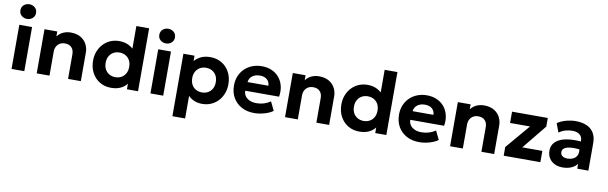

<svg xmlns="http://www.w3.org/2000/svg" viewBox="-56 -1353 6845 2163"><g transform="rotate(10 3367.0 -271.0)"><path d="M71 0V-505H217V0ZM144 -585Q107.5 -585 81 -607.8Q54.5 -630.5 54.5 -668.5Q54.5 -707 81 -729.8Q107.5 -752.5 144 -752.5Q180.5 -752.5 207 -729.8Q233.5 -707 233.5 -668.5Q233.5 -630.5 207 -607.8Q180.5 -585 144 -585Z M359 0V-505H505V-448Q534 -486 573.8 -503Q613.5 -520 657 -520Q727.5 -520 773.2 -492.2Q819 -464.5 841.2 -420.5Q863.5 -376.5 863.5 -328V0H717.5V-282.5Q717.5 -330.5 690.8 -359Q664 -387.5 613.5 -387.5Q581.5 -387.5 557 -373.2Q532.5 -359 518.8 -333.5Q505 -308 505 -274.5V0Z M1211 15Q1138 15 1081.2 -18.8Q1024.5 -52.5 991.8 -113Q959 -173.5 959 -252.5Q959 -309 977.8 -357.5Q996.5 -406 1030.5 -442.5Q1064.5 -479 1111 -499.5Q1157.5 -520 1213.5 -520Q1275 -520 1322.8 -495.8Q1370.5 -471.5 1405 -425L1372 -391.5V-720H1518V0H1391V-128L1411 -95Q1387.5 -46.5 1336.5 -15.8Q1285.5 15 1211 15ZM1238 -111.5Q1276.5 -111.5 1307 -128.8Q1337.5 -146 1355 -177.5Q1372.5 -209 1372.5 -252.5Q1372.5 -296 1355.2 -327.5Q1338 -359 1307.5 -376.2Q1277 -393.5 1238 -393.5Q1199 -393.5 1168.5 -376.2Q1138 -359 1120.5 -327.5Q1103 -296 1103 -252.5Q1103 -209 1120.5 -177.5Q1138 -146 1168.5 -128.8Q1199 -111.5 1238 -111.5Z M1660 0V-505H1806V0ZM1733 -585Q1696.5 -585 1670 -607.8Q1643.5 -630.5 1643.5 -668.5Q1643.5 -707 1670 -729.8Q1696.5 -752.5 1733 -752.5Q1769.5 -752.5 1796 -729.8Q1822.5 -707 1822.5 -668.5Q1822.5 -630.5 1796 -607.8Q1769.5 -585 1733 -585Z M1948 210V-505H2075V-443Q2104 -477.5 2148.8 -498.8Q2193.5 -520 2255 -520Q2328 -520 2385 -486.2Q2442 -452.5 2474.5 -392Q2507 -331.5 2507 -252.5Q2507 -196 2488.2 -147.5Q2469.5 -99 2435.5 -62.5Q2401.5 -26 2355 -5.5Q2308.5 15 2252.5 15Q2203 15 2163.2 -1.5Q2123.5 -18 2093.5 -48V210ZM2228 -111.5Q2267 -111.5 2297.8 -128.8Q2328.5 -146 2345.8 -177.5Q2363 -209 2363 -252.5Q2363 -296 2345.5 -327.5Q2328 -359 2297.5 -376.2Q2267 -393.5 2228 -393.5Q2189.5 -393.5 2159 -376.2Q2128.5 -359 2111 -327.5Q2093.5 -296 2093.5 -252.5Q2093.5 -209 2110.8 -177.5Q2128 -146 2158.5 -128.8Q2189 -111.5 2228 -111.5Z M2848.5 15Q2766 15 2703.5 -18.5Q2641 -52 2606 -112Q2571 -172 2571 -252.5Q2571 -311 2591.2 -360Q2611.5 -409 2648.2 -444.8Q2685 -480.5 2734.8 -500.2Q2784.5 -520 2844 -520Q2909.5 -520 2960.2 -497Q3011 -474 3044.5 -432.8Q3078 -391.5 3091.2 -336Q3104.5 -280.5 3093.5 -215.5H2706.5Q2706.5 -180.5 2724.8 -154.5Q2743 -128.5 2776.2 -113.8Q2809.5 -99 2854 -99Q2898 -99 2938 -111Q2978 -123 3013.5 -147.5L3062 -47.5Q3038 -29 3002 -14.8Q2966 -0.5 2925.8 7.2Q2885.5 15 2848.5 15ZM2715 -316H2953.5Q2952 -360.5 2922.2 -386.5Q2892.5 -412.5 2840.5 -412.5Q2788.5 -412.5 2754.2 -386.5Q2720 -360.5 2715 -316Z M3199.5 0V-505H3345.5V-448Q3374.5 -486 3414.2 -503Q3454 -520 3497.5 -520Q3568 -520 3613.8 -492.2Q3659.5 -464.5 3681.8 -420.5Q3704 -376.5 3704 -328V0H3558V-282.5Q3558 -330.5 3531.2 -359Q3504.5 -387.5 3454 -387.5Q3422 -387.5 3397.5 -373.2Q3373 -359 3359.2 -333.5Q3345.5 -308 3345.5 -274.5V0Z M4051.5 15Q3978.5 15 3921.8 -18.8Q3865 -52.5 3832.2 -113Q3799.5 -173.5 3799.5 -252.5Q3799.5 -309 3818.2 -357.5Q3837 -406 3871 -442.5Q3905 -479 3951.5 -499.5Q3998 -520 4054 -520Q4115.5 -520 4163.2 -495.8Q4211 -471.5 4245.5 -425L4212.5 -391.5V-720H4358.5V0H4231.5V-128L4251.5 -95Q4228 -46.5 4177 -15.8Q4126 15 4051.5 15ZM4078.5 -111.5Q4117 -111.5 4147.5 -128.8Q4178 -146 4195.5 -177.5Q4213 -209 4213 -252.5Q4213 -296 4195.8 -327.5Q4178.5 -359 4148 -376.2Q4117.5 -393.5 4078.5 -393.5Q4039.5 -393.5 4009 -376.2Q3978.5 -359 3961 -327.5Q3943.5 -296 3943.5 -252.5Q3943.5 -209 3961 -177.5Q3978.5 -146 4009 -128.8Q4039.5 -111.5 4078.5 -111.5Z M4736.5 15Q4654 15 4591.5 -18.5Q4529 -52 4494 -112Q4459 -172 4459 -252.5Q4459 -311 4479.2 -360Q4499.5 -409 4536.2 -444.8Q4573 -480.5 4622.8 -500.2Q4672.5 -520 4732 -520Q4797.5 -520 4848.2 -497Q4899 -474 4932.5 -432.8Q4966 -391.5 4979.2 -336Q4992.5 -280.5 4981.5 -215.5H4594.5Q4594.5 -180.5 4612.8 -154.5Q4631 -128.5 4664.2 -113.8Q4697.5 -99 4742 -99Q4786 -99 4826 -111Q4866 -123 4901.5 -147.5L4950 -47.5Q4926 -29 4890 -14.8Q4854 -0.5 4813.8 7.2Q4773.5 15 4736.5 15ZM4603 -316H4841.5Q4840 -360.5 4810.2 -386.5Q4780.5 -412.5 4728.5 -412.5Q4676.5 -412.5 4642.2 -386.5Q4608 -360.5 4603 -316Z M5087.5 0V-505H5233.5V-448Q5262.5 -486 5302.2 -503Q5342 -520 5385.5 -520Q5456 -520 5501.8 -492.2Q5547.5 -464.5 5569.8 -420.5Q5592 -376.5 5592 -328V0H5446V-282.5Q5446 -330.5 5419.2 -359Q5392.5 -387.5 5342 -387.5Q5310 -387.5 5285.5 -373.2Q5261 -359 5247.2 -333.5Q5233.5 -308 5233.5 -274.5V0Z M5701 0V-99.5L5936 -376H5707.5V-505H6116.5V-406L5890.5 -129H6120.5V0Z M6375.5 15Q6324.5 15 6284.5 -4.5Q6244.5 -24 6221.5 -60.2Q6198.5 -96.5 6198.5 -147Q6198.5 -190 6220 -223.5Q6241.5 -257 6285.2 -278.8Q6329 -300.5 6396.2 -308.2Q6463.5 -316 6555 -307L6556.5 -214Q6502 -223 6460.2 -222.5Q6418.5 -222 6390.2 -214Q6362 -206 6347.5 -190.8Q6333 -175.5 6333 -154Q6333 -124.5 6355 -108.8Q6377 -93 6414.5 -93Q6447 -93 6473 -104.5Q6499 -116 6514.5 -138Q6530 -160 6530 -191.5V-312.5Q6530 -342 6517.8 -364.2Q6505.5 -386.5 6479.5 -398.8Q6453.5 -411 6411.5 -411Q6372.5 -411 6333.8 -399.2Q6295 -387.5 6263 -363.5L6224.5 -465.5Q6273 -496.5 6327.5 -510.8Q6382 -525 6434 -525Q6505 -525 6558 -502.5Q6611 -480 6640.2 -433.2Q6669.5 -386.5 6669.5 -314.5V0H6542.5V-55.5Q6517.5 -21.5 6474 -3.2Q6430.5 15 6375.5 15Z"/></g></svg>

Font: Geologica Thin Roman SemiBold
Style: Regular
Weight: 600
Version: Version 1.010;gftools[0.9.28]